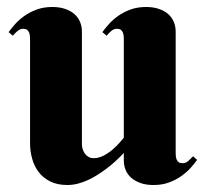

<svg xmlns="http://www.w3.org/2000/svg" viewBox="-20 -527 595 555"><path d="M487.8 -85Q487.8 -80.6 488.3 -75.4Q488.8 -70.3 490.7 -65.7Q492.7 -61 496.6 -58.1Q500.5 -55.2 507.8 -55.2Q517.1 -55.2 524.4 -61.8Q531.7 -68.4 538.1 -75.2L549.8 -64.9Q542.5 -54.7 531.5 -42.2Q520.5 -29.8 504.9 -18.6Q489.3 -7.3 469.2 0.2Q449.2 7.8 423.8 7.8Q402.3 7.8 386.5 2.2Q370.6 -3.4 359.6 -12.9Q348.6 -22.5 343.3 -35.4Q337.9 -48.3 337.9 -63V-85Q313.5 -58.6 286.6 -38.6Q274.9 -29.8 261.7 -21.5Q248.5 -13.2 234.4 -6.6Q220.2 0 205.1 3.9Q189.9 7.8 174.8 7.8Q145.5 7.8 124.8 -2.7Q104 -13.2 91.3 -30.3Q78.6 -47.4 72.8 -68.8Q66.9 -90.3 66.9 -111.8V-414.1Q66.9 -418.5 66.4 -423.6Q65.9 -428.7 64 -433.3Q62 -438 58.1 -440.9Q54.2 -443.8 46.9 -443.8Q38.1 -443.8 30.5 -437.3Q22.9 -430.7 17.1 -423.8L4.9 -434.1Q12.2 -444.3 23.2 -456.8Q34.2 -469.2 49.8 -480.5Q65.4 -491.7 85.7 -499.3Q106 -506.8 130.9 -506.8Q152.3 -506.8 168.5 -501.2Q184.6 -495.6 195.3 -486.1Q206.1 -476.6 211.4 -463.6Q216.8 -450.7 216.8 -436V-109.9Q216.8 -103 219 -95.9Q221.2 -88.9 225.3 -83Q229.5 -77.1 235.8 -73.5Q242.2 -69.8 251 -69.8Q265.1 -69.8 279.3 -77.1Q293.5 -84.5 305.2 -94.5Q316.9 -104.5 325.4 -114.3Q334 -124 337.9 -128.9V-414.1Q337.9 -418.5 337.4 -423.6Q336.9 -428.7 335 -433.3Q333 -438 329.1 -440.9Q325.2 -443.8 317.9 -443.8Q309.1 -443.8 301.5 -437.3Q293.9 -430.7 288.1 -423.8L275.9 -434.1Q283.2 -444.3 294.2 -456.8Q305.2 -469.2 320.8 -480.5Q336.4 -491.7 356.7 -499.3Q377 -506.8 401.9 -506.8Q423.3 -506.8 439.5 -501.2Q455.6 -495.6 466.3 -486.1Q477.1 -476.6 482.4 -463.6Q487.8 -450.7 487.8 -436Z"/></svg>

Font: Berkshire Swash
Style: Regular
Weight: 400
Designer: Astigmatic (AOETI)
Foundry: Astigmatic (AOETI)
Version: Version 1.001